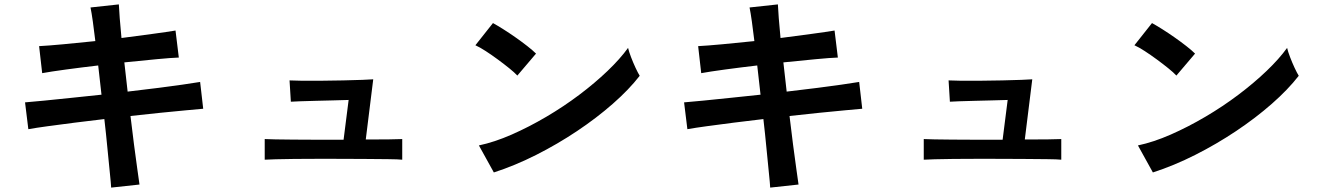

<svg xmlns="http://www.w3.org/2000/svg" viewBox="-20 -813 6040 874"><path d="M486 41Q485 21 480 -26.5Q475 -74 469 -138Q463 -202 455 -271Q386 -263 319 -254.5Q252 -246 197.5 -238.5Q143 -231 109 -225L94 -347Q127 -350 181.5 -355Q236 -360 304 -367.5Q372 -375 442 -382L427 -515Q350 -506 280 -496.5Q210 -487 172 -480L158 -603Q198 -605 268 -611.5Q338 -618 414 -626Q408 -676 402.5 -715.5Q397 -755 392 -779L521 -793Q522 -770 525 -730.5Q528 -691 533 -640Q610 -650 676.5 -659Q743 -668 779 -674L794 -551Q761 -550 692.5 -543.5Q624 -537 546 -529L561 -396Q629 -404 693 -412Q757 -420 809 -427.5Q861 -435 891 -440L905 -318Q880 -316 828 -311Q776 -306 709.5 -299.5Q643 -293 574 -285Q582 -218 590 -155Q598 -92 605 -44Q612 4 615 27Z M1185 -86V-180Q1200 -179 1234 -178.5Q1268 -178 1313 -177.5Q1358 -177 1408 -177Q1458 -177 1505 -177H1544L1567 -358Q1536 -357 1495.5 -356Q1455 -355 1416 -354Q1377 -353 1346.5 -352Q1316 -351 1304 -350L1298 -447Q1313 -446 1352.5 -445.5Q1392 -445 1442.5 -445.5Q1493 -446 1542.5 -447Q1592 -448 1629.5 -449.5Q1667 -451 1679 -452L1645 -178Q1703 -178 1749 -178.5Q1795 -179 1811 -180V-86Q1794 -88 1746 -88.5Q1698 -89 1634 -89.5Q1570 -90 1505 -90Q1466 -90 1416.5 -90Q1367 -90 1319 -89.5Q1271 -89 1234.5 -88Q1198 -87 1185 -86Z M2228 -28 2160 -151Q2231 -166 2309.5 -200.5Q2388 -235 2467 -281.5Q2546 -328 2617 -381.5Q2688 -435 2745.5 -490Q2803 -545 2839 -595Q2843 -578 2852.5 -553Q2862 -528 2873 -504.5Q2884 -481 2892 -468Q2843 -405 2769.5 -340.5Q2696 -276 2607 -216.5Q2518 -157 2421 -108Q2324 -59 2228 -28ZM2335 -469Q2322 -483 2298.5 -502Q2275 -521 2246.5 -542Q2218 -563 2191 -580.5Q2164 -598 2144 -607L2224 -708Q2244 -697 2271 -680Q2298 -663 2326.5 -643Q2355 -623 2380 -603.5Q2405 -584 2420 -569Z M3486 41Q3485 21 3480 -26.5Q3475 -74 3469 -138Q3463 -202 3455 -271Q3386 -263 3319 -254.5Q3252 -246 3197.5 -238.5Q3143 -231 3109 -225L3094 -347Q3127 -350 3181.5 -355Q3236 -360 3304 -367.5Q3372 -375 3442 -382L3427 -515Q3350 -506 3280 -496.5Q3210 -487 3172 -480L3158 -603Q3198 -605 3268 -611.5Q3338 -618 3414 -626Q3408 -676 3402.5 -715.5Q3397 -755 3392 -779L3521 -793Q3522 -770 3525 -730.5Q3528 -691 3533 -640Q3610 -650 3676.5 -659Q3743 -668 3779 -674L3794 -551Q3761 -550 3692.5 -543.5Q3624 -537 3546 -529L3561 -396Q3629 -404 3693 -412Q3757 -420 3809 -427.5Q3861 -435 3891 -440L3905 -318Q3880 -316 3828 -311Q3776 -306 3709.5 -299.5Q3643 -293 3574 -285Q3582 -218 3590 -155Q3598 -92 3605 -44Q3612 4 3615 27Z M4185 -86V-180Q4200 -179 4234 -178.5Q4268 -178 4313 -177.5Q4358 -177 4408 -177Q4458 -177 4505 -177H4544L4567 -358Q4536 -357 4495.5 -356Q4455 -355 4416 -354Q4377 -353 4346.5 -352Q4316 -351 4304 -350L4298 -447Q4313 -446 4352.5 -445.5Q4392 -445 4442.5 -445.5Q4493 -446 4542.5 -447Q4592 -448 4629.5 -449.5Q4667 -451 4679 -452L4645 -178Q4703 -178 4749 -178.5Q4795 -179 4811 -180V-86Q4794 -88 4746 -88.5Q4698 -89 4634 -89.5Q4570 -90 4505 -90Q4466 -90 4416.5 -90Q4367 -90 4319 -89.5Q4271 -89 4234.5 -88Q4198 -87 4185 -86Z M5228 -28 5160 -151Q5231 -166 5309.5 -200.5Q5388 -235 5467 -281.5Q5546 -328 5617 -381.5Q5688 -435 5745.5 -490Q5803 -545 5839 -595Q5843 -578 5852.5 -553Q5862 -528 5873 -504.5Q5884 -481 5892 -468Q5843 -405 5769.5 -340.5Q5696 -276 5607 -216.5Q5518 -157 5421 -108Q5324 -59 5228 -28ZM5335 -469Q5322 -483 5298.5 -502Q5275 -521 5246.5 -542Q5218 -563 5191 -580.5Q5164 -598 5144 -607L5224 -708Q5244 -697 5271 -680Q5298 -663 5326.5 -643Q5355 -623 5380 -603.5Q5405 -584 5420 -569Z"/></svg>

Font: Zen Kaku Gothic New
Style: Bold
Weight: 700
Designer: Yoshimichi Ohira
Foundry: Positype
Version: Version 1.002